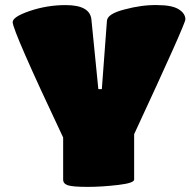

<svg xmlns="http://www.w3.org/2000/svg" viewBox="-20 -730 748 754"><path d="M228 -24.9V-189.9Q29.8 -609.4 29.8 -643.1Q29.8 -664.1 97.2 -687Q165 -710 237.8 -710Q333 -710 338.9 -653.8L366.2 -379.9H379.9L399.9 -647.9Q401.4 -675.8 469.2 -692.9Q537.6 -711.4 598.1 -710Q655.3 -710 681.6 -693.6Q708 -677.2 708 -653.8Q708 -636.2 506.8 -203.1V-24.9Q506.8 -11.2 445.8 -3.9Q380.4 3.9 324.2 3.9Q266.1 3.9 247.1 -2.2Q228 -8.3 228 -24.9Z"/></svg>

Font: GGS TheRock Black
Style: Regular
Weight: 900
Designer: Rodrigo Fuenzalida (2012); Goodgame Studios (2014)
Foundry: Rodrigo Fuenzalida,2012;  GGS,2014
Version: Version 1.002 | FøM Mod